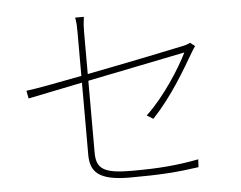

<svg xmlns="http://www.w3.org/2000/svg" viewBox="-53 -820 1105 881"><g transform="rotate(-5 500.0 -379.5)"><path d="M861 -578 839 -595C833 -591 819 -586 804 -583C768 -575 551 -530 359 -493V-687C359 -711 360 -728 364 -756H324C329 -728 329 -713 329 -687V-487C216 -465 115 -446 72 -441L79 -405L329 -456V-124C329 -46 365 -3 510 -3C652 -3 732 -9 828 -23L830 -59C730 -40 649 -33 522 -33C393 -33 359 -56 359 -131V-462L809 -553C777 -486 696 -358 612 -280L641 -262C730 -356 796 -470 844 -552C849 -560 855 -571 861 -578Z"/></g></svg>

Font: Noto Sans CJK HK Thin
Style: Regular
Weight: 100
Designer: Ryoko NISHIZUKA 西塚涼子 (kana, bopomofo & ideographs); Paul D. Hunt (Latin, Greek & Cyrillic); Sandoll Communications 산돌커뮤니
Foundry: Adobe
Version: Version 2.004;hotconv 1.0.118;makeotfexe 2.5.65603